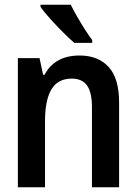

<svg xmlns="http://www.w3.org/2000/svg" viewBox="-20 -786 570 806"><path d="M55 0V-542H146L161 -472H167Q210 -553 314 -553Q392 -553 436 -505Q480 -457 480 -355V0H366V-336Q366 -398 345.5 -427Q325 -456 281 -456Q223 -456 196 -411Q169 -366 169 -278V0ZM292 -606Q272 -623 244 -651Q216 -679 190 -708Q164 -737 150 -757V-766H277Q288 -744 304 -716Q320 -688 337 -661.5Q354 -635 367 -618V-606Z"/></svg>

Font: Noto Sans Mono Condensed SemiBold
Style: Regular
Weight: 600
Width: 3
Designer: Monotype Design Team
Foundry: Monotype Imaging Inc.
Version: Version 2.014